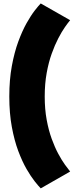

<svg xmlns="http://www.w3.org/2000/svg" viewBox="-20 -800 452 1084"><path d="M210 263.5 376 168.5Q364.5 154.5 346.5 129.5Q328.5 104.5 309 68.2Q289.5 32 272 -16Q254.5 -64 243.5 -123.8Q232.5 -183.5 232.5 -255Q232.5 -327 243.5 -387.8Q254.5 -448.5 272 -497.2Q289.5 -546 309 -583.5Q328.5 -621 346.5 -646.8Q364.5 -672.5 376 -686L210 -780.5Q198 -768.5 176.5 -741Q155 -713.5 130.2 -669.5Q105.5 -625.5 83.2 -565Q61 -504.5 46.8 -427.2Q32.5 -350 32.5 -255Q32.5 -160 46.8 -83.2Q61 -6.5 83.2 52.8Q105.5 112 130.2 154.8Q155 197.5 176.5 224.5Q198 251.5 210 263.5Z"/></svg>

Font: Anybody UltraCondensed Thin Black
Style: Regular
Weight: 900
Version: Version 1.111